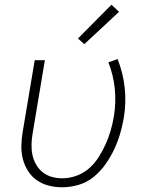

<svg xmlns="http://www.w3.org/2000/svg" viewBox="-20 -785 640 813"><path d="M243 8Q214 8 186.5 1Q159 -6 136.5 -21.5Q114 -37 99 -60.5Q84 -84 77 -111Q70 -138 70.5 -167Q71 -196 76 -226L127 -530H170L118 -219Q114 -196 113.5 -173Q113 -150 117.5 -128.5Q122 -107 133 -88Q144 -69 161 -55.5Q178 -42 199.5 -36Q221 -30 244 -30Q273 -30 303 -40.5Q333 -51 357 -72Q381 -93 398 -120Q415 -147 427.5 -175Q440 -203 448.5 -232Q457 -261 462 -291Q472 -351 466 -409.5Q460 -468 439 -521L478 -535Q501 -477 508 -413.5Q515 -350 504 -285Q498 -250 488 -216.5Q478 -183 462.5 -150.5Q447 -118 425.5 -88Q404 -58 375.5 -35Q347 -12 312 -2Q277 8 243 8ZM337 -598 310 -622 452 -765 484 -735Z"/></svg>

Font: Iosevka Curly XLtExObl
Style: Regular
Weight: 200
Width: 7
Italic angle: -9°
Monospace: yes
Designer: Belleve Invis
Foundry: Belleve Invis
Version: Version 11.0.1; ttfautohint (v1.8.3)